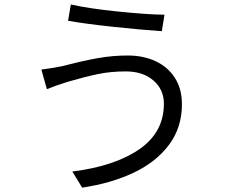

<svg xmlns="http://www.w3.org/2000/svg" viewBox="-20 -802 1040 869"><path d="M549.2 -478.8Q481.4 -478.8 423.6 -466.8Q365.8 -454.8 294.6 -434Q285.8 -431.2 276.2 -428.4Q235.8 -416 192.2 -398.4L167.2 -487.2Q208 -492 259 -502L283.4 -508Q358.2 -527.4 424 -539.1Q489.8 -550.8 557.6 -550.8Q628.8 -550.8 684.3 -525Q739.8 -499.2 771.6 -449.5Q803.4 -399.8 803.4 -330Q803.4 -225.2 745.5 -147.3Q687.6 -69.4 586.3 -21Q485 27.4 351.8 47.2L307.4 -25.6Q499.4 -49.8 610.6 -126.5Q721.8 -203.2 721.8 -332.8Q721.8 -397 674.2 -437.9Q626.6 -478.8 549.2 -478.8ZM724.4 -735.4 712.4 -660.8Q619.6 -667 493.3 -680.5Q367 -694 288 -708L300.6 -781.8Q378.6 -763.8 512.3 -750Q646 -736.2 724.4 -735.4Z"/></svg>

Font: 寒蝉端黑体 Light
Style: Regular
Weight: 300
Designer: ChillDuanSans {Warren2060}; 
Source Han Sans {Ryoko NISHIZUKA 西塚涼子 (kana, bopomofo & ideographs); Paul D. Hunt (Latin, G
Foundry: ChillType&Adobe
Version: Version 1.300;Glyphs 3.3 (3306)